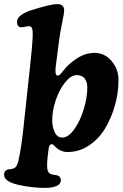

<svg xmlns="http://www.w3.org/2000/svg" viewBox="-58 -731 601 935"><path d="M55.7 -104.5 89.4 -417.5Q94.2 -464.4 96.2 -484.9Q98.1 -505.4 100.1 -533.7Q102.1 -562 101.1 -575.7Q100.1 -589.4 96.7 -595.7Q93.3 -603.5 81.5 -603.5Q77.1 -603.5 62.7 -600.6Q48.3 -597.7 42.5 -598.1Q35.6 -598.6 30.3 -605Q24.9 -611.3 24.9 -622.6Q24.9 -641.1 39.3 -653.3Q53.7 -665.5 84.5 -678.2Q186 -710.9 220.7 -710.9Q254.4 -710.9 254.4 -680.2Q254.4 -666.5 243.9 -616.7Q233.4 -566.9 227.1 -514.2L213.9 -410.6Q210.9 -390.1 212.6 -376.5Q214.4 -362.8 223.1 -362.8Q228.5 -362.8 234.9 -368.9Q241.2 -375 250.5 -387Q259.8 -398.9 266.1 -405.3Q292.5 -433.1 327.9 -453.4Q363.3 -473.6 401.4 -473.6Q451.7 -473.6 485.4 -433.8Q519 -394 519 -341.3Q519 -279.8 501.7 -218Q484.4 -156.2 453.6 -105.2Q422.9 -54.2 375 -22.5Q327.1 9.3 271 9.3Q237.8 9.3 211.4 -16.1Q200.2 -28.8 195.3 -28.8Q181.2 -28.8 178.7 -4.9L174.8 25.9Q168 82 174.8 101.1Q180.2 115.7 197.3 119.1Q201.2 120.1 210.2 121.1Q219.2 122.1 222.7 123.5Q238.3 129.9 238.3 147Q238.3 165.5 217 174.8Q195.8 184.1 162.1 184.1Q99.6 184.1 35.2 169.9Q-38.1 154.8 -38.1 119.6Q-38.1 101.1 -22.9 95.2Q-19 93.8 -8.8 93Q1.5 92.3 8.3 88.9Q25.9 83 32.7 46.9Q45.9 -13.2 55.7 -104.5ZM315.4 -365.2Q288.1 -365.2 259.8 -330.6Q231.4 -295.9 213.9 -244.1Q196.3 -192.4 196.3 -144.5Q196.3 -113.3 208.5 -87.2Q220.7 -61 245.6 -61Q274.9 -61 304 -102.1Q333 -143.1 350.1 -200Q367.2 -256.8 367.2 -305.7Q367.2 -331.5 354.5 -348.4Q341.8 -365.2 315.4 -365.2Z"/></svg>

Font: Cooper*
Style: Bold Italic
Weight: 700
Italic angle: -7°
Designer: Owen Earl
Foundry: indestructible type*
Version: Version 0.001